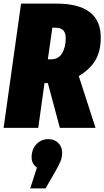

<svg xmlns="http://www.w3.org/2000/svg" viewBox="-30 -716 584 1075"><path d="M534.2 -505.9Q534.2 -429.7 504.4 -379.2Q474.6 -328.6 411.1 -290L504.9 0H305.2L237.8 -251H219.2L184.1 0H-9.8L87.9 -695.8H286.1Q534.2 -695.8 534.2 -505.9ZM263.2 -561 237.8 -383.8H254.9Q297.4 -383.8 317.6 -417.5Q337.9 -451.2 337.9 -501Q337.9 -533.2 323.5 -547.1Q309.1 -561 278.8 -561ZM240.2 63Q274.4 63 296.1 84.2Q317.9 105.5 317.9 139.2Q317.9 164.1 309.6 185.1Q301.3 206.1 280.8 242.2L225.1 338.9H139.2L176.8 222.2Q147 201.7 147 165Q147 120.1 173.8 91.6Q200.7 63 240.2 63Z"/></svg>

Font: Fira Sans Compressed Heavy
Style: Italic
Weight: 900
Width: 3
Italic angle: -8°
Designer: Carrois Corporate & Edenspiekermann AG
Foundry: Carrois Corporate GbR & Edenspiekermann AG
Version: Version 4.203;PS 004.203;hotconv 1.0.88;makeotf.lib2.5.64775